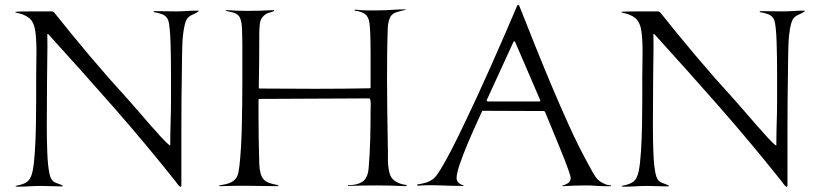

<svg xmlns="http://www.w3.org/2000/svg" viewBox="-20 -735 3242 759"><path d="M193 -687Q264 -598 336.5 -512Q409 -426 486 -342Q499 -328 522 -301Q545 -274 570 -245.5Q595 -217 617 -193Q639 -169 651 -160H652L653 -161Q653 -207 654.5 -252.5Q656 -298 656 -344Q656 -357 656 -382.5Q656 -408 656 -439.5Q656 -471 655.5 -505.5Q655 -540 654 -570.5Q653 -601 650.5 -624Q648 -647 645 -655Q638 -672 621.5 -678.5Q605 -685 588 -687Q587 -687 587 -689L590 -691Q612 -691 633.5 -690.5Q655 -690 677 -690Q698 -690 719 -691.5Q740 -693 761 -693Q763 -693 763.5 -692.5Q764 -692 766 -692V-691Q757 -684 748.5 -680.5Q740 -677 733 -673Q726 -669 720.5 -662Q715 -655 711 -640Q706 -620 703.5 -596.5Q701 -573 700.5 -549Q700 -525 699.5 -501Q699 -477 699 -456Q697 -341 697 -228Q697 -115 697 0L694 4Q689 2 683 -5.5Q677 -13 674 -18Q553 -170 426.5 -314Q300 -458 170 -601L167 -600Q168 -555 167 -511.5Q166 -468 166 -423Q166 -389 165.5 -338Q165 -287 165 -233Q165 -179 167 -130Q169 -81 175 -51Q178 -36 182.5 -28Q187 -20 193.5 -16Q200 -12 208.5 -9.5Q217 -7 228 -1L227 2Q206 2 185 1Q164 0 143 0Q120 0 97 1.5Q74 3 51 3Q44 3 42 2V0L45 -1Q74 -6 88.5 -17.5Q103 -29 109 -59Q115 -89 118 -138Q121 -187 122 -240Q123 -293 123 -343.5Q123 -394 123 -428Q123 -472 124 -518.5Q125 -565 120 -609Q115 -647 96 -663Q77 -679 43 -685L40 -687L41 -688Q44 -689 64.5 -689.5Q85 -690 110 -690Q135 -690 157 -690Q179 -690 186 -690Z M955 -692Q1009 -692 1063 -695L1064 -694L1063 -691Q1050 -686 1041.5 -684Q1033 -682 1022 -672Q1009 -660 1007 -639.5Q1005 -619 1005 -602Q1005 -548 1004.5 -494.5Q1004 -441 1003 -387L1006 -385Q1062 -385 1117 -384.5Q1172 -384 1228 -384Q1282 -384 1335 -384.5Q1388 -385 1442 -386L1445 -388Q1445 -408 1445 -446.5Q1445 -485 1445 -527Q1445 -569 1443.5 -605.5Q1442 -642 1438 -656Q1432 -676 1416.5 -683.5Q1401 -691 1382 -693Q1382 -695 1381 -695L1384 -697Q1406 -694 1429 -694Q1452 -694 1474 -694Q1501 -694 1528.5 -696Q1556 -698 1583 -698L1584 -696H1583Q1574 -694 1564 -691.5Q1554 -689 1545 -686Q1526 -679 1520 -661.5Q1514 -644 1513 -626Q1511 -574 1510.5 -522Q1510 -470 1510 -418Q1510 -353 1511 -289.5Q1512 -226 1513 -162Q1514 -136 1513.5 -108Q1513 -80 1519 -54Q1524 -30 1543.5 -18Q1563 -6 1586 -4L1589 -2L1583 1Q1526 -2 1469.5 -2Q1413 -2 1356 0Q1355 0 1355 -2L1357 -3Q1392 -3 1412.5 -16.5Q1433 -30 1437 -67Q1442 -124 1443.5 -183Q1445 -242 1445 -299Q1445 -310 1445.5 -322Q1446 -334 1443 -344Q1442 -346 1434.5 -346Q1427 -346 1425 -346Q1322 -346 1219 -345Q1116 -344 1013 -344Q1006 -344 1003 -343L1002 -342V-272Q1002 -180 1005 -87Q1006 -65 1010 -50Q1014 -35 1022 -26Q1030 -17 1044 -12Q1058 -7 1080 -3L1081 -2L1077 1Q1020 0 962.5 -0.5Q905 -1 848 1L846 0L847 -2Q858 -4 868 -6Q878 -8 887 -11.5Q896 -15 904 -21Q912 -27 918 -39Q923 -49 926.5 -79.5Q930 -110 932.5 -151Q935 -192 936 -239Q937 -286 937.5 -329.5Q938 -373 938 -407Q938 -441 938 -456Q938 -470 938 -498Q938 -526 938 -556.5Q938 -587 937 -614Q936 -641 933 -651Q930 -665 924 -672Q918 -679 910 -682.5Q902 -686 893 -687.5Q884 -689 873 -692Q872 -692 872 -694H873L875 -695Q916 -692 955 -692Z M2145 -296 1888 -297 1886 -296Q1876 -274 1859 -236.5Q1842 -199 1825.5 -159.5Q1809 -120 1797 -84.5Q1785 -49 1785 -31Q1785 -20 1793 -12.5Q1801 -5 1811 -3L1813 0H1812Q1767 0 1722 -2Q1677 -4 1632 -1L1629 -3V-4L1630 -6Q1647 -8 1663.5 -13Q1680 -18 1694 -29Q1705 -38 1723.5 -68.5Q1742 -99 1764.5 -142.5Q1787 -186 1813 -240.5Q1839 -295 1865.5 -352Q1892 -409 1917 -465.5Q1942 -522 1963.5 -571Q1985 -620 2001 -657.5Q2017 -695 2025 -714L2026 -715H2031L2032 -714Q2062 -638 2094.5 -557Q2127 -476 2161.5 -394Q2196 -312 2232 -233Q2268 -154 2307 -83Q2321 -57 2333.5 -37Q2346 -17 2375 -6Q2380 -4 2385 -3.5Q2390 -3 2395 -2L2396 0L2395 1H2370Q2352 1 2334 -0.5Q2316 -2 2298 -2Q2252 -2 2205 1Q2203 1 2203 -1L2204 -2Q2215 -4 2225.5 -11Q2236 -18 2236 -31Q2236 -37 2229.5 -56Q2223 -75 2213 -101Q2203 -127 2190.5 -157Q2178 -187 2167 -214Q2156 -241 2147 -262.5Q2138 -284 2134 -294L2093 -314L2113 -334L2116 -337V-338L2016 -570L2013 -572L2010 -570L1904 -339V-337L1907 -334H2128Z M2589 -687Q2660 -598 2732.5 -512Q2805 -426 2882 -342Q2895 -328 2918 -301Q2941 -274 2966 -245.5Q2991 -217 3013 -193Q3035 -169 3047 -160H3048L3049 -161Q3049 -207 3050.5 -252.5Q3052 -298 3052 -344Q3052 -357 3052 -382.5Q3052 -408 3052 -439.5Q3052 -471 3051.5 -505.5Q3051 -540 3050 -570.5Q3049 -601 3046.5 -624Q3044 -647 3041 -655Q3034 -672 3017.5 -678.5Q3001 -685 2984 -687Q2983 -687 2983 -689L2986 -691Q3008 -691 3029.5 -690.5Q3051 -690 3073 -690Q3094 -690 3115 -691.5Q3136 -693 3157 -693Q3159 -693 3159.5 -692.5Q3160 -692 3162 -692V-691Q3153 -684 3144.5 -680.5Q3136 -677 3129 -673Q3122 -669 3116.5 -662Q3111 -655 3107 -640Q3102 -620 3099.5 -596.5Q3097 -573 3096.5 -549Q3096 -525 3095.5 -501Q3095 -477 3095 -456Q3093 -341 3093 -228Q3093 -115 3093 0L3090 4Q3085 2 3079 -5.5Q3073 -13 3070 -18Q2949 -170 2822.5 -314Q2696 -458 2566 -601L2563 -600Q2564 -555 2563 -511.5Q2562 -468 2562 -423Q2562 -389 2561.5 -338Q2561 -287 2561 -233Q2561 -179 2563 -130Q2565 -81 2571 -51Q2574 -36 2578.5 -28Q2583 -20 2589.5 -16Q2596 -12 2604.5 -9.5Q2613 -7 2624 -1L2623 2Q2602 2 2581 1Q2560 0 2539 0Q2516 0 2493 1.5Q2470 3 2447 3Q2440 3 2438 2V0L2441 -1Q2470 -6 2484.5 -17.5Q2499 -29 2505 -59Q2511 -89 2514 -138Q2517 -187 2518 -240Q2519 -293 2519 -343.5Q2519 -394 2519 -428Q2519 -472 2520 -518.5Q2521 -565 2516 -609Q2511 -647 2492 -663Q2473 -679 2439 -685L2436 -687L2437 -688Q2440 -689 2460.5 -689.5Q2481 -690 2506 -690Q2531 -690 2553 -690Q2575 -690 2582 -690Z"/></svg>

Font: Cane Nero
Style: Regular
Weight: 400
Version: Version 1.000